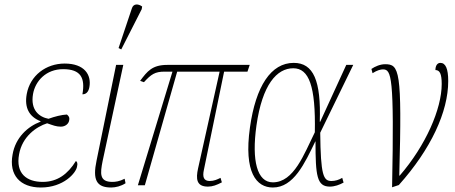

<svg xmlns="http://www.w3.org/2000/svg" viewBox="-20 -825 2028 855"><path d="M162 10C263 10 319 -55 323 -83C327 -98 323 -105 318 -108C282 -50 236 -15 170 -15C99 -15 49 -52 65 -138C79 -217 142 -261 190 -276C216 -267 230 -261 251 -261C271 -261 286 -274 288 -289C291 -303 285 -309 278 -315C255 -314 223 -306 196 -296C154 -304 115 -335 127 -406C137 -464 185 -517 261 -517C340 -517 360 -478 347 -405C363 -405 374 -415 378 -437C388 -492 356 -542 268 -542C185 -542 114 -489 99 -406C88 -345 110 -305 161 -285L160 -283C104 -262 49 -213 36 -137C19 -45 70 10 162 10Z M520 -605 611 -784 613 -796C597 -808 574 -811 567 -787L508 -611ZM475 10C495 10 519 4 539 -9L535 -29C512 -17 494 -15 480 -15C422 -15 426 -53 437 -108L529 -536H497L410 -110C392 -25 409 10 475 10Z M594 0H625L769 -506H958L862 -75C852 -29 854 6 906 6C927 6 945 -1 968 -13L962 -33C948 -26 933 -19 914 -19C887 -19 881 -37 888 -69L978 -506H1082L1092 -536H725C658 -536 636 -508 604 -465L621 -459C653 -494 670 -506 713 -506H748Z M1195 10C1288 10 1337 -98 1384 -195H1385C1385 -42 1391 6 1449 6C1470 6 1492 -2 1510 -12L1504 -33C1489 -24 1473 -19 1456 -19C1420 -19 1408 -44 1406 -234L1553 -536H1522L1406 -283H1404C1410 -466 1376 -545 1288 -545C1187 -545 1119 -442 1093 -257C1065 -57 1122 10 1195 10ZM1195 -13C1125 -13 1100 -109 1122 -266C1148 -449 1213 -521 1286 -521C1356 -521 1386 -442 1382 -236C1334 -139 1289 -13 1195 -13Z M1634 -518 1639 -499C1659 -512 1675 -516 1685 -516C1723 -516 1736 -488 1726 9L1756 -1C1899 -161 1976 -327 1976 -464C1976 -520 1964 -545 1941 -545C1927 -545 1919 -532 1919 -513C1938 -513 1947 -497 1947 -451C1947 -340 1876 -177 1760 -43H1758C1771 -514 1758 -539 1695 -539C1673 -539 1650 -529 1634 -518Z"/></svg>

Font: Noto Serif Condensed Thin
Style: Italic
Weight: 100
Width: 3
Italic angle: -12°
Designer: Monotype Design Team
Foundry: Monotype Imaging Inc.
Version: Version 2.013